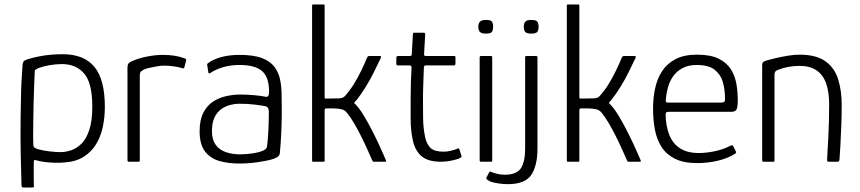

<svg xmlns="http://www.w3.org/2000/svg" viewBox="-20 -722 3840 857"><path d="M76 107Q74 41 72.5 -35Q71 -111 72 -198Q73 -237 73.5 -278Q74 -319 76 -359.5Q78 -400 81 -436Q82 -442 85 -447Q88 -452 99 -456Q133 -467 173 -473.5Q213 -480 260 -480Q355 -480 401.5 -423.5Q448 -367 448 -245Q448 -198 438.5 -154Q429 -110 407.5 -76Q386 -42 351.5 -21Q317 0 269 3Q251 5 226.5 4.5Q202 4 179.5 1Q157 -2 144 -6Q138 -8 134.5 -7.5Q131 -7 131 -2Q131 6 130.5 23Q130 40 130.5 61Q131 82 131 103Q132 107 131.5 111Q131 115 123 115H84Q80 115 78 112Q76 109 76 107ZM129 -75Q129 -66 135 -62.5Q141 -59 146 -57Q170 -50 199.5 -46.5Q229 -43 251 -43Q273 -43 298 -51.5Q323 -60 344 -81Q365 -102 378.5 -142Q392 -182 392 -246Q392 -352 355.5 -394Q319 -436 257 -436Q229 -436 201 -431Q173 -426 151 -418Q145 -415 140 -412Q135 -409 135 -404Q134 -378 132.5 -341Q131 -304 130 -263Q129 -222 128.5 -183.5Q128 -145 128 -116Q128 -87 129 -75Z M706 -477Q763 -477 803 -462Q807 -461 809.5 -459Q812 -457 811 -453L803 -422Q802 -418 799.5 -417Q797 -416 793 -418Q776 -423 755 -426Q734 -429 713 -429Q697 -429 678.5 -425.5Q660 -422 644 -418.5Q628 -415 621 -411Q616 -408 610 -403.5Q604 -399 604 -385V-8Q604 -3 602.5 -1.5Q601 0 597 0H555Q552 0 550.5 -1.5Q549 -3 549 -7V-419Q549 -433 553 -438Q557 -443 565 -447Q594 -461 633.5 -469Q673 -477 706 -477Z M1049 8Q1001 8 960.5 -3Q920 -14 895.5 -45.5Q871 -77 871 -136Q871 -186 887.5 -218.5Q904 -251 931 -268.5Q958 -286 990 -293Q1022 -300 1052 -300Q1084 -300 1116 -297Q1148 -294 1166 -290Q1181 -287 1181 -312Q1181 -378 1149.5 -405Q1118 -432 1049 -432Q1009 -432 975.5 -422Q942 -412 920 -397Q916 -394 913 -394.5Q910 -395 910 -399L905 -431Q904 -436 905.5 -437.5Q907 -439 910 -441Q933 -458 968.5 -467.5Q1004 -477 1049 -477Q1113 -477 1150 -462.5Q1187 -448 1205.5 -423Q1224 -398 1230.5 -365.5Q1237 -333 1237 -297Q1238 -246 1237.5 -203.5Q1237 -161 1235 -120.5Q1233 -80 1229 -37Q1228 -31 1223.5 -25.5Q1219 -20 1204 -14Q1190 -9 1170.5 -5Q1151 -1 1130 2Q1109 5 1088.5 6.5Q1068 8 1049 8ZM1053 -33Q1063 -33 1081.5 -34.5Q1100 -36 1120 -39.5Q1140 -43 1155 -50Q1170 -57 1172 -68Q1176 -99 1178 -142.5Q1180 -186 1180 -223Q1180 -244 1165 -248Q1150 -251 1118 -255Q1086 -259 1047 -259Q1030 -259 1009 -254Q988 -249 969 -236Q950 -223 938 -199Q926 -175 926 -136Q926 -99 942.5 -76Q959 -53 988 -43Q1017 -33 1053 -33Z M1373 -4V-698Q1373 -702 1377 -702H1425Q1429 -702 1429 -698V-289Q1429 -287 1429.5 -284.5Q1430 -282 1434 -282Q1450 -282 1466 -282.5Q1482 -283 1497 -283Q1507 -285 1511.5 -287Q1516 -289 1523 -297Q1544 -321 1561.5 -350Q1579 -379 1593.5 -409Q1608 -439 1618 -464Q1621 -470 1623 -471Q1625 -472 1631 -472H1675Q1679 -472 1680.5 -470Q1682 -468 1680 -464Q1679 -463 1670.5 -444.5Q1662 -426 1647.5 -397Q1633 -368 1613.5 -336Q1594 -304 1573 -277Q1569 -273 1566 -269.5Q1563 -266 1560 -262Q1562 -261 1564.5 -259Q1567 -257 1568 -255Q1585 -237 1603 -207.5Q1621 -178 1638.5 -144Q1656 -110 1670 -80Q1684 -50 1692.5 -30Q1701 -10 1702 -8Q1706 0 1699 0Q1696 0 1689 0Q1682 0 1674 0Q1666 0 1659.5 0Q1653 0 1650 0Q1646 0 1645 -0.5Q1644 -1 1641 -7Q1641 -7 1634 -23Q1627 -39 1615.5 -64.5Q1604 -90 1589.5 -118.5Q1575 -147 1559.5 -173.5Q1544 -200 1529 -218Q1523 -226 1514.5 -230.5Q1506 -235 1487.5 -237Q1469 -239 1434 -238Q1429 -237 1429 -229V-4Q1429 0 1425 0H1377Q1373 0 1373 -4Z M1950 0Q1889 0 1860 -26Q1831 -52 1822 -99Q1813 -142 1813 -189Q1813 -236 1813 -286Q1813 -321 1814 -354Q1815 -387 1817 -421Q1817 -430 1808 -430H1755Q1753 -430 1751 -432Q1749 -434 1749 -437V-465Q1749 -468 1751 -470Q1753 -472 1756 -472H1809Q1814 -472 1816 -474Q1818 -476 1818 -482L1823 -570Q1823 -576 1828 -576H1871Q1874 -576 1876 -574.5Q1878 -573 1878 -570L1873 -483Q1872 -477 1874 -474.5Q1876 -472 1881 -472H2007Q2011 -472 2012 -470.5Q2013 -469 2013 -465V-437Q2013 -435 2011.5 -432.5Q2010 -430 2006 -430H1880Q1877 -430 1874.5 -428Q1872 -426 1872 -420Q1871 -386 1869.5 -351Q1868 -316 1868 -280Q1868 -239 1868.5 -194.5Q1869 -150 1878 -108Q1885 -77 1902.5 -61Q1920 -45 1960 -45Q1975 -45 1990 -48.5Q2005 -52 2019 -57Q2025 -61 2027 -60Q2029 -59 2031 -54L2039 -28Q2042 -24 2039 -21Q2036 -18 2028 -14Q2017 -10 2001.5 -6.5Q1986 -3 1971.5 -1.5Q1957 0 1950 0Z M2181 -603Q2181 -587 2175.5 -579.5Q2170 -572 2149 -572Q2129 -572 2122 -579.5Q2115 -587 2115 -603Q2115 -617 2122 -625Q2129 -633 2149 -633Q2171 -633 2176 -625Q2181 -617 2181 -603ZM2177 -6Q2177 0 2172 0H2127Q2121 0 2121 -6V-466Q2121 -472 2127 -472H2172Q2177 -472 2177 -466Z M2152 69 2163 48Q2166 44 2168 43.5Q2170 43 2174 46Q2204 58 2235 58Q2288 57 2306 27.5Q2324 -2 2324 -59V-466Q2324 -472 2329 -472H2373Q2379 -472 2379 -466V-59Q2379 17 2351.5 58.5Q2324 100 2246 100Q2227 100 2206.5 97Q2186 94 2170 89Q2164 86 2156 81Q2148 76 2152 69ZM2384 -603Q2384 -587 2378 -579.5Q2372 -572 2351 -572Q2331 -572 2324.5 -579.5Q2318 -587 2318 -603Q2318 -617 2324.5 -625Q2331 -633 2351 -633Q2373 -633 2378.5 -625Q2384 -617 2384 -603Z M2510 -4V-698Q2510 -702 2514 -702H2562Q2566 -702 2566 -698V-289Q2566 -287 2566.5 -284.5Q2567 -282 2571 -282Q2587 -282 2603 -282.5Q2619 -283 2634 -283Q2644 -285 2648.5 -287Q2653 -289 2660 -297Q2681 -321 2698.5 -350Q2716 -379 2730.5 -409Q2745 -439 2755 -464Q2758 -470 2760 -471Q2762 -472 2768 -472H2812Q2816 -472 2817.5 -470Q2819 -468 2817 -464Q2816 -463 2807.5 -444.5Q2799 -426 2784.5 -397Q2770 -368 2750.5 -336Q2731 -304 2710 -277Q2706 -273 2703 -269.5Q2700 -266 2697 -262Q2699 -261 2701.5 -259Q2704 -257 2705 -255Q2722 -237 2740 -207.5Q2758 -178 2775.5 -144Q2793 -110 2807 -80Q2821 -50 2829.5 -30Q2838 -10 2839 -8Q2843 0 2836 0Q2833 0 2826 0Q2819 0 2811 0Q2803 0 2796.5 0Q2790 0 2787 0Q2783 0 2782 -0.5Q2781 -1 2778 -7Q2778 -7 2771 -23Q2764 -39 2752.5 -64.5Q2741 -90 2726.5 -118.5Q2712 -147 2696.5 -173.5Q2681 -200 2666 -218Q2660 -226 2651.5 -230.5Q2643 -235 2624.5 -237Q2606 -239 2571 -238Q2566 -237 2566 -229V-4Q2566 0 2562 0H2514Q2510 0 2510 -4Z M2895 -237Q2895 -284 2904 -327Q2913 -370 2935 -404Q2957 -438 2995 -458Q3033 -478 3091 -478Q3152 -478 3188 -460Q3224 -442 3242.5 -412.5Q3261 -383 3267 -347Q3273 -311 3273 -275Q3273 -239 3266 -231Q3259 -223 3246 -223H2961Q2959 -223 2955 -221Q2951 -219 2951 -210Q2952 -160 2967 -121Q2982 -82 3014.5 -60.5Q3047 -39 3099 -39Q3133 -39 3170.5 -47Q3208 -55 3235 -69Q3242 -73 3246.5 -73.5Q3251 -74 3254 -67L3264 -47Q3267 -43 3265.5 -40.5Q3264 -38 3260 -35Q3228 -15 3183.5 -4.5Q3139 6 3092 6Q3032 6 2993.5 -13Q2955 -32 2933.5 -65Q2912 -98 2903.5 -142Q2895 -186 2895 -237ZM3216 -284Q3216 -322 3206.5 -355.5Q3197 -389 3170 -410.5Q3143 -432 3090 -432Q3052 -432 3025.5 -417.5Q2999 -403 2983.5 -380Q2968 -357 2961 -330.5Q2954 -304 2952 -280Q2951 -271 2952.5 -267.5Q2954 -264 2963 -264H3198Q3208 -264 3212.5 -267.5Q3217 -271 3216 -284Z M3389 0Q3382 0 3382 -6Q3382 -113 3382 -220Q3382 -327 3382 -434Q3382 -440 3385.5 -444Q3389 -448 3401 -452Q3415 -456 3440 -462Q3465 -468 3494.5 -473Q3524 -478 3549 -478Q3624 -478 3665 -448Q3706 -418 3721.5 -367Q3737 -316 3737 -253Q3737 -205 3735 -157Q3733 -109 3731 -70Q3729 -31 3727 -10Q3726 -3 3724 -1.5Q3722 0 3715 0H3682Q3675 0 3673 -2Q3671 -4 3672 -10Q3672 -17 3673.5 -42.5Q3675 -68 3677 -104Q3679 -140 3680 -180Q3681 -220 3681 -256Q3681 -311 3667.5 -349.5Q3654 -388 3624.5 -408Q3595 -428 3548 -428Q3524 -428 3499.5 -423.5Q3475 -419 3455 -411Q3449 -410 3443 -405Q3437 -400 3437 -388Q3437 -328 3437 -264Q3437 -200 3437 -135.5Q3437 -71 3437 -6Q3437 0 3432 0Z"/></svg>

Font: Glory Light
Style: Regular
Weight: 300
Version: Version 1.011